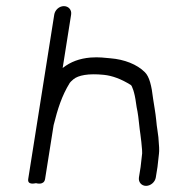

<svg xmlns="http://www.w3.org/2000/svg" viewBox="-20 -652 566 626"><path d="M488 -73.5 493.5 -107.8 498.3 -150.8C499.7 -160.6 498.9 -177.2 496.4 -204.8L493.1 -229.2C491.7 -237.3 490.5 -247.2 489.3 -260.5C487.1 -284.1 481.9 -310.6 479.2 -329.9C474.3 -372.8 467 -402 452.5 -416.4C426.5 -442.6 384.8 -458.3 340.5 -461.9C322.5 -463.4 303.2 -466.5 275.3 -464.4C238.3 -461.2 210.2 -450.2 185.8 -431.4C184.9 -430.7 185.2 -430.9 184.3 -430.3L211.9 -604.5C214.4 -620.1 203.2 -632 188.3 -632C172.5 -632 159.2 -618.9 156.9 -604.5L72 -68.5C68.8 -47.8 93.4 -54.1 97.4 -54.8C98.2 -54.6 123.6 -46.8 127 -68.5L154.8 -243.9C168.1 -297.1 181.6 -339.9 207.5 -381.8C208.5 -383.4 212.7 -388 219.9 -393.9C235.1 -406.2 267.3 -413.3 318.7 -408C345.7 -405.2 375.1 -394.7 406.4 -374.9L406.7 -374.7L407 -374.5C409.9 -372.6 418.9 -352.7 423.7 -314.6C424.6 -307.1 426.2 -298.4 428.3 -288.2C431.4 -273.4 434.7 -232.3 437.8 -213.8L440.8 -189.2C443.3 -167.6 443.8 -153.8 443.5 -152.2L438.4 -107.2L433 -73.5C430.7 -58.5 441.1 -46 456.2 -46C471.2 -46 485.7 -58.5 488 -73.5Z"/></svg>

Font: MewTooHand
Style: BdWideIta
Weight: 400
Designer: Mew Too, Robert Jablonski
Version: Version 0.77